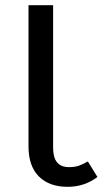

<svg xmlns="http://www.w3.org/2000/svg" viewBox="-20 -709 406 741"><path d="M356 -26Q306 12 241 12Q170 12 130 -28Q90 -68 90 -144V-689H185V-138Q185 -64 246 -64Q269 -64 284.5 -69.5Q300 -75 319 -86Z"/></svg>

Font: FiraGOUPP
Style: Medium
Weight: 400
Designer: bBox Type
Foundry: bBox Type GmbH
Version: Version 1.001